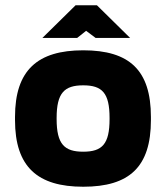

<svg xmlns="http://www.w3.org/2000/svg" viewBox="-20 -700 630 729"><path d="M37 -256V-244C37 -66 123 9 296 9C471 9 553 -66 553 -244V-256C553 -434 471 -509 296 -509C123 -509 37 -434 37 -256ZM141 -556H273L307 -583L343 -556H474L348 -680H267ZM195 -248V-252C195 -348 225 -376 296 -376C368 -376 396 -347 396 -252V-248C396 -153 368 -124 296 -124C225 -124 195 -152 195 -248Z"/></svg>

Font: LT Wave Text Black
Style: Regular
Weight: 900
Designer: Daniel Lyons
Version: Version 2.5 (Glyphs App)